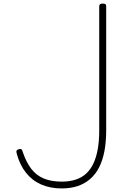

<svg xmlns="http://www.w3.org/2000/svg" viewBox="-20 -1035 761 1074"><path d="M325 19Q261 19 210.5 -3Q160 -25 125.5 -68.5Q91 -112 74 -174Q70 -187 73 -192.5Q76 -198 85 -200Q94 -204 99.5 -200Q105 -196 108 -183Q127 -127 155 -90.5Q183 -54 225 -36.5Q267 -19 325 -19Q368 -19 402.5 -30Q437 -41 462 -64Q487 -87 503 -121.5Q519 -156 527 -201.5Q535 -247 535 -304V-999Q535 -1008 540 -1011.5Q545 -1015 555 -1015Q566 -1015 570 -1011.5Q574 -1008 574 -999V-306Q574 -241 564 -189Q554 -137 534 -98Q514 -59 483.5 -33Q453 -7 414 6Q375 19 325 19Z"/></svg>

Font: Playwrite NG Modern Thin
Style: Regular
Weight: 250
Designer: Veronika Burian, José Scaglione
Foundry: TypeTogether
Version: Version 1.002